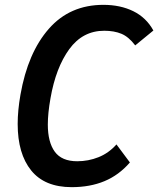

<svg xmlns="http://www.w3.org/2000/svg" viewBox="-20 -755 654 793"><path d="M53 -243Q53 -298 64.5 -364Q95 -537.5 181.8 -636.2Q268.5 -735 407 -735Q477 -735 530.5 -708.8Q584 -682.5 613.5 -629L538.5 -567.5Q511.5 -603 481.5 -615.5Q451.5 -628 410.5 -628Q321.5 -628 266 -551.8Q210.5 -475.5 188.5 -349Q177.5 -287 177.5 -240.5Q177.5 -168 206.2 -128.5Q235 -89 299 -89Q345 -89 387 -105.8Q429 -122.5 461 -158.5L516.5 -84Q471 -31.5 411.5 -6.8Q352 18 276 18Q164.5 18 108.8 -51Q53 -120 53 -243Z"/></svg>

Font: JuliaMono SemiBold
Style: Italic
Weight: 600
Italic angle: -9°
Monospace: yes
Designer: cormullion
Foundry: corm
Version: Version 0.056; ttfautohint (v1.8.4)